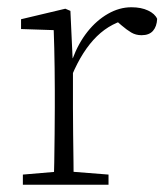

<svg xmlns="http://www.w3.org/2000/svg" viewBox="-20 -509 464 529"><path d="M43 0V-28L149 -37H165L279 -28V0ZM128 0Q129 -25 129.5 -62.5Q130 -100 130.5 -140Q131 -180 131 -212V-261Q131 -293 130.5 -321.5Q130 -350 129.5 -376Q129 -402 128 -426L38 -429V-456L160 -485L174 -479L180 -349L181 -348V-212Q181 -180 181.5 -140Q182 -100 182.5 -62.5Q183 -25 183 0ZM178 -301 166 -347H180Q196 -390 221 -421.5Q246 -453 277.5 -471Q309 -489 342 -489Q369 -489 388 -480Q407 -471 413 -457Q412 -436 401.5 -424Q391 -412 370 -412Q354 -412 341.5 -419.5Q329 -427 315 -439L293 -458H341Q287 -448 247 -409Q207 -370 178 -301Z"/></svg>

Font: Source Serif 4 18pt Light
Style: Regular
Weight: 300
Designer: Frank Grießhammer
Foundry: Adobe Systems Incorporated
Version: Version 4.004;hotconv 1.0.116;makeotfexe 2.5.65601